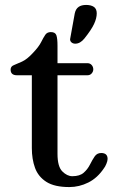

<svg xmlns="http://www.w3.org/2000/svg" viewBox="-20 -758 466 778"><path d="M261 0Q201 0 168 -21Q135 -42 122 -77.5Q109 -113 109 -158V-453H49Q23 -453 23 -476Q23 -489 36 -494Q49 -499 69.5 -508.5Q90 -518 113 -543Q137 -568 146.5 -587Q156 -606 163.5 -617Q171 -628 186 -628Q204 -628 208.5 -615Q213 -602 213 -573V-502H334Q345 -502 351.5 -494.5Q358 -487 358 -477Q358 -468 351.5 -460.5Q345 -453 334 -453H213V-135Q213 -83 232.5 -63.5Q252 -44 273 -44Q303 -44 319 -58Q335 -72 344.5 -91Q354 -110 363.5 -124Q373 -138 390 -138Q416 -138 416 -114Q416 -106 411 -94Q406 -82 401 -76Q375 -37 338 -18.5Q301 0 261 0ZM322 -602Q305 -581 285 -581Q276 -581 270 -586Q264 -591 264 -599L283 -704Q287 -722 298.5 -730Q310 -738 329 -738Q349 -738 360.5 -730Q372 -722 372 -704Q372 -684 361 -660.5Q350 -637 322 -602Z"/></svg>

Font: Marmelad
Style: Regular
Weight: 400
Designer: Manvel Shmavonyan
Foundry: Cyreal
Version: Version 1.110; ttfautohint (v1.8.4.7-5d5b)